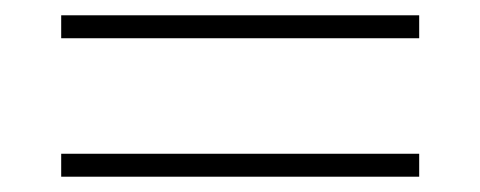

<svg xmlns="http://www.w3.org/2000/svg" viewBox="-20 -443 628 251"><path d="M528 -393V-423H60V-393ZM528 -212V-242H60V-212Z"/></svg>

Font: Space Cowgirl
Style: Regular
Weight: 400
Designer: Valery Marier
Foundry: Valery Marier
Version: Version 1.000;hotconv 1.0.109;makeotfexe 2.5.65596